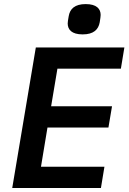

<svg xmlns="http://www.w3.org/2000/svg" viewBox="-20 -934 640 954"><path d="M481.5 0 498.9 -105.5H183.6L215.9 -300.4H518.8L536.6 -405.9H234L265.3 -592.7H580.6L598 -698.2H158L40.8 0ZM316.4 -817.5C316.4 -786.9 336.3 -763.1 390.6 -763.1C445.3 -763.1 469.1 -787.3 475.5 -823.2C478.3 -841.3 480.1 -852.6 480.1 -859.7C480.1 -889.9 460.2 -913.7 405.9 -913.7C351.2 -913.7 327.4 -889.6 321.4 -853.7C318.2 -835.6 316.4 -824.2 316.4 -817.5Z"/></svg>

Font: Margiela Mono Italic SmBold It
Style: Regular
Weight: 600
Designer: Mike Abbink, Paul van der Laan, Pieter van Rosmalen
Foundry: Bold Monday
Version: Version 2.003 2021